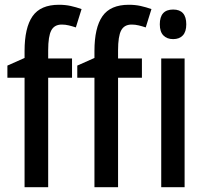

<svg xmlns="http://www.w3.org/2000/svg" viewBox="-20 -785 863 805"><path d="M282 -459H182V0H83V-459H11V-510L83 -542V-571Q83 -669 116.5 -717Q150 -765 227 -765Q254 -765 276.5 -760Q299 -755 322 -747L298 -670Q283 -675 268.5 -678.5Q254 -682 239 -682Q208 -682 195 -657.5Q182 -633 182 -574V-540H282ZM575 -459H475V0H376V-459H304V-510L376 -542V-571Q376 -669 409.5 -717Q443 -765 520 -765Q547 -765 569.5 -760Q592 -755 615 -747L591 -670Q576 -675 561.5 -678.5Q547 -682 532 -682Q501 -682 488 -657.5Q475 -633 475 -574V-540H575ZM706 -745Q761 -745 761 -683Q761 -652 746.5 -636.5Q732 -621 706 -621Q680 -621 665 -636.5Q650 -652 650 -683Q650 -745 706 -745ZM754 -540V0H656V-540Z"/></svg>

Font: Noto Sans Condensed Medium
Style: Regular
Weight: 500
Width: 3
Designer: Monotype Design Team
Foundry: Monotype Imaging Inc.
Version: Version 2.013; ttfautohint (v1.8.4.7-5d5b)